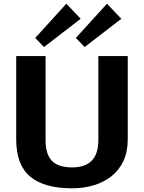

<svg xmlns="http://www.w3.org/2000/svg" viewBox="-20 -1001 773 1031"><path d="M367.2 10.1Q216.9 10.1 141.9 -52.8Q67 -115.7 67 -253.2V-700H224.8V-248Q224.8 -172.2 259 -137.1Q293.3 -102.1 367.2 -102.1Q508.1 -102.1 508.1 -248V-700H666V-253.2Q666 -185.9 642.7 -136.5Q619.5 -87.1 578.2 -54.5Q536.9 -21.9 482.9 -5.9Q428.8 10.1 367.2 10.1ZM413.2 -900.2 216.3 -748.5 169.1 -797.2 336.2 -981.1ZM631.5 -900.2 434.6 -748.5 387.3 -797.2 554.5 -981.1Z"/></svg>

Font: Pathway Extreme 8pt Thin
Style: Regular
Weight: 100
Designer: Eduardo Rodriguez Tunni
Foundry: Eduardo Rodriguez Tunni
Version: Version 1.000